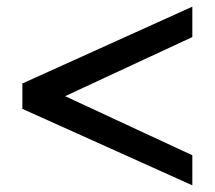

<svg xmlns="http://www.w3.org/2000/svg" viewBox="-20 -591 644 575"><path d="M47 -265 556 -36V-126L175 -303L556 -480V-571L47 -341Z"/></svg>

Font: Involve Medium
Style: Regular
Weight: 500
Designer: Stefan Peev
Foundry: Context Ltd.
Version: Version 1.001